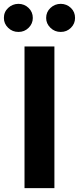

<svg xmlns="http://www.w3.org/2000/svg" viewBox="-79 -966 405 986"><path d="M200.4 -727.5V0H46.9V-727.5ZM15.8 -802Q-15.1 -801.8 -37.2 -823.2Q-59.2 -844.6 -59 -873.8Q-59.2 -904.4 -37.2 -925.2Q-15.1 -946 15.8 -946.3Q46.4 -946 67.9 -925.2Q89.5 -904.4 89.5 -873.8Q89.5 -844.6 67.9 -823.2Q46.4 -801.8 15.8 -802ZM232.8 -802Q202.1 -801.8 180.1 -823.2Q158 -844.6 158 -873.8Q158 -904.4 180.1 -925.2Q202.1 -946 232.8 -946.3Q263.7 -946 285.2 -925.2Q306.6 -904.4 306.4 -873.8Q306.6 -844.6 285.2 -823.2Q263.7 -801.8 232.8 -802Z"/></svg>

Font: Inter Tight
Style: Regular
Weight: 400
Designer: Rasmus Andersson
Foundry: rsms
Version: Version 3.002